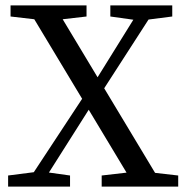

<svg xmlns="http://www.w3.org/2000/svg" viewBox="-20 -690 688 710"><path d="M10 0V-41L119 -55H139L239 -41V0ZM70 0 303 -354 343 -328H336L320 -303L128 0ZM356 0V-41L486 -56H508L639 -41V0ZM354 -346 316 -373H321L332 -390L506 -670H563ZM479 0 76 -670H181L584 0ZM19 -629V-670H300V-629L170 -614H148ZM388 -629V-670H617V-629L508 -615H488Z"/></svg>

Font: Source Serif 4 Variable
Style: Regular
Weight: 400
Designer: Frank Grießhammer
Foundry: Adobe
Version: Version 4.005;hotconv 1.1.0;makeotfexe 2.6.0